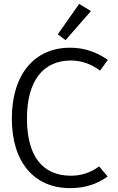

<svg xmlns="http://www.w3.org/2000/svg" viewBox="-20 -958 607 990"><path d="M388 -938 278 -781 318 -751 449 -901ZM536 -649C478 -690 415 -712 341 -712C156 -712 41 -572 41 -347C41 -121 157 12 341 12C414 12 477 -6 535 -48L491 -100C446 -67 398 -52 346 -52C196 -52 119 -157 119 -347C119 -542 203 -646 346 -646C400 -646 450 -628 496 -594Z"/></svg>

Font: Mint Spirit
Style: Regular
Weight: 400
Designer: HARENDAL Hirwen
Foundry: Arkandis Digital Foundry.
Version: Version 1.004;FFEdit